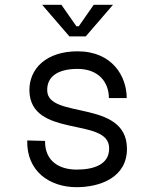

<svg xmlns="http://www.w3.org/2000/svg" viewBox="-20 -765 640 797"><path d="M167 -180 93 -182C90 -53 187 12 298 12C392 12 508 -26 507 -149C505 -354 178 -269 176 -389C174 -446 219 -479 302 -479C388 -479 432 -425 432 -358H506C506 -448 446 -552 302 -552C172 -552 101 -480 102 -389C106 -189 431 -281 433 -151C435 -82 369 -61 298 -61C231 -61 166 -92 167 -180ZM235 -745H155L268 -614H336L449 -745H369L307 -656H297Z"/></svg>

Font: Fliege Mono Light
Style: Regular
Weight: 300
Version: Version 0.020;Glyphs 3.3 (3306)